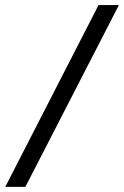

<svg xmlns="http://www.w3.org/2000/svg" viewBox="-62 -684 479 742"><path d="M36.1 38.1H-41.6L318.8 -664.4H397.5Z"/></svg>

Font: Shan Wanhai
Style: Regular
Weight: 400
Designer: Khon Soe Zaw Thu
Foundry: Shan Unicode
Version: Version 1.00 June 3, 2017, initial release